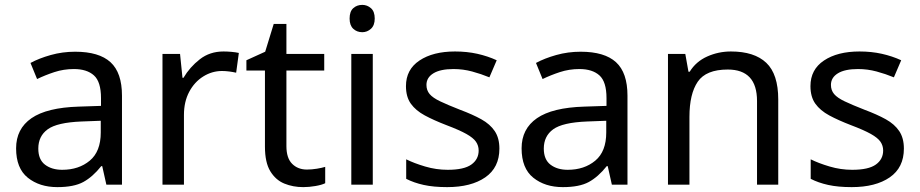

<svg xmlns="http://www.w3.org/2000/svg" viewBox="-20 -757 3770 787"><path d="M288 -545Q386 -545 433 -502Q480 -459 480 -365V0H416L399 -76H395Q360 -32 321.5 -11Q283 10 215 10Q142 10 94 -28.5Q46 -67 46 -149Q46 -229 109 -272.5Q172 -316 303 -320L394 -323V-355Q394 -422 365 -448Q336 -474 283 -474Q241 -474 203 -461.5Q165 -449 132 -433L105 -499Q140 -518 188 -531.5Q236 -545 288 -545ZM314 -259Q214 -255 175.5 -227Q137 -199 137 -148Q137 -103 164.5 -82Q192 -61 235 -61Q303 -61 348 -98.5Q393 -136 393 -214V-262Z M896 -546Q911 -546 928.5 -544.5Q946 -543 959 -540L948 -459Q935 -462 919.5 -464Q904 -466 890 -466Q849 -466 813 -443.5Q777 -421 755.5 -380.5Q734 -340 734 -286V0H646V-536H718L728 -438H732Q758 -482 799 -514Q840 -546 896 -546Z M1238 -62Q1258 -62 1279 -65.5Q1300 -69 1313 -73V-6Q1299 1 1273 5.5Q1247 10 1223 10Q1181 10 1145.5 -4.5Q1110 -19 1088 -55Q1066 -91 1066 -156V-468H990V-510L1067 -545L1102 -659H1154V-536H1309V-468H1154V-158Q1154 -109 1177.5 -85.5Q1201 -62 1238 -62Z M1465 -737Q1485 -737 1500.5 -723.5Q1516 -710 1516 -681Q1516 -653 1500.5 -639Q1485 -625 1465 -625Q1443 -625 1428 -639Q1413 -653 1413 -681Q1413 -710 1428 -723.5Q1443 -737 1465 -737ZM1508 -536V0H1420V-536Z M2027 -148Q2027 -70 1969 -30Q1911 10 1813 10Q1757 10 1716.5 1Q1676 -8 1645 -24V-104Q1677 -88 1722.5 -74.5Q1768 -61 1815 -61Q1882 -61 1912 -82.5Q1942 -104 1942 -140Q1942 -160 1931 -176Q1920 -192 1891.5 -208Q1863 -224 1810 -244Q1758 -264 1721 -284Q1684 -304 1664 -332Q1644 -360 1644 -404Q1644 -472 1699.5 -509Q1755 -546 1845 -546Q1894 -546 1936.5 -536.5Q1979 -527 2016 -510L1986 -440Q1952 -454 1915 -464Q1878 -474 1839 -474Q1785 -474 1756.5 -456.5Q1728 -439 1728 -409Q1728 -387 1741 -371.5Q1754 -356 1784.5 -341.5Q1815 -327 1866 -307Q1917 -288 1953 -268Q1989 -248 2008 -219.5Q2027 -191 2027 -148Z M2360 -545Q2458 -545 2505 -502Q2552 -459 2552 -365V0H2488L2471 -76H2467Q2432 -32 2393.5 -11Q2355 10 2287 10Q2214 10 2166 -28.5Q2118 -67 2118 -149Q2118 -229 2181 -272.5Q2244 -316 2375 -320L2466 -323V-355Q2466 -422 2437 -448Q2408 -474 2355 -474Q2313 -474 2275 -461.5Q2237 -449 2204 -433L2177 -499Q2212 -518 2260 -531.5Q2308 -545 2360 -545ZM2386 -259Q2286 -255 2247.5 -227Q2209 -199 2209 -148Q2209 -103 2236.5 -82Q2264 -61 2307 -61Q2375 -61 2420 -98.5Q2465 -136 2465 -214V-262Z M2976 -546Q3072 -546 3121 -499.5Q3170 -453 3170 -349V0H3083V-343Q3083 -472 2963 -472Q2874 -472 2840 -422Q2806 -372 2806 -278V0H2718V-536H2789L2802 -463H2807Q2833 -505 2879 -525.5Q2925 -546 2976 -546Z M3685 -148Q3685 -70 3627 -30Q3569 10 3471 10Q3415 10 3374.5 1Q3334 -8 3303 -24V-104Q3335 -88 3380.5 -74.5Q3426 -61 3473 -61Q3540 -61 3570 -82.5Q3600 -104 3600 -140Q3600 -160 3589 -176Q3578 -192 3549.5 -208Q3521 -224 3468 -244Q3416 -264 3379 -284Q3342 -304 3322 -332Q3302 -360 3302 -404Q3302 -472 3357.5 -509Q3413 -546 3503 -546Q3552 -546 3594.5 -536.5Q3637 -527 3674 -510L3644 -440Q3610 -454 3573 -464Q3536 -474 3497 -474Q3443 -474 3414.5 -456.5Q3386 -439 3386 -409Q3386 -387 3399 -371.5Q3412 -356 3442.5 -341.5Q3473 -327 3524 -307Q3575 -288 3611 -268Q3647 -248 3666 -219.5Q3685 -191 3685 -148Z"/></svg>

Font: Noto Sans Tagalog
Style: Regular
Weight: 400
Designer: Monotype Design Team
Foundry: Monotype Imaging Inc.
Version: Version 2.001; ttfautohint (v1.8.4.7-5d5b)